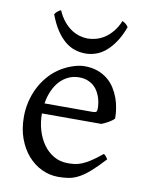

<svg xmlns="http://www.w3.org/2000/svg" viewBox="-81 -744 623 817"><g transform="rotate(10 231.0 -335.5)"><path d="M242.2 -418Q217.3 -418 196.3 -408.2Q175.3 -398.4 158.9 -380.9Q142.6 -363.3 131.6 -338.4Q120.6 -313.5 115.7 -283.2H324.2Q335.4 -283.2 339.1 -286.9Q342.8 -290.5 342.8 -300.8Q342.8 -309.6 341.3 -321.8Q339.8 -334 335.7 -346.9Q331.5 -359.9 324.5 -372.6Q317.4 -385.3 306.2 -395.3Q294.9 -405.3 279.1 -411.6Q263.2 -418 242.2 -418ZM422.9 -272Q414.1 -262.2 399.4 -253.9Q384.8 -245.6 369.1 -239.3H112.3V-237.8Q112.3 -201.2 122.3 -167.2Q132.3 -133.3 150.9 -107.2Q169.4 -81.1 196.3 -65.4Q223.1 -49.8 256.8 -49.8Q272 -49.8 286.4 -51.5Q300.8 -53.2 317.4 -59.8Q334 -66.4 354.2 -79.6Q374.5 -92.8 401.9 -115.2Q408.2 -111.8 412.8 -105.5Q417.5 -99.1 419.9 -95.2Q387.2 -59.6 362.5 -37.8Q337.9 -16.1 316.2 -4.4Q294.4 7.3 273.2 11Q252 14.6 227.1 14.6Q189.5 14.6 155.5 -1.5Q121.6 -17.6 95.7 -47.1Q69.8 -76.7 54.4 -118.4Q39.1 -160.2 39.1 -211.9Q39.1 -244.6 46.4 -276.4Q53.7 -308.1 67.6 -336.4Q81.5 -364.7 101.6 -388.7Q121.6 -412.6 147 -430.2Q157.7 -437.5 171.1 -444.6Q184.6 -451.7 199.2 -457Q213.9 -462.4 228.3 -465.6Q242.7 -468.8 255.9 -468.8Q288.1 -468.8 312.7 -460Q337.4 -451.2 356 -436.3Q374.5 -421.4 387.2 -401.6Q399.9 -381.8 408 -359.9Q416 -337.9 419.4 -315.2Q422.9 -292.5 422.9 -272ZM407.7 -664.1Q393.1 -624.5 374.8 -597.7Q356.4 -570.8 336.2 -554Q315.9 -537.1 293.9 -529.8Q272 -522.5 250 -522.5Q226.1 -522.5 203.6 -529.8Q181.2 -537.1 160.9 -554Q140.6 -570.8 122.8 -597.7Q105 -624.5 90.3 -664.1Q96.2 -672.9 102.1 -677.5Q107.9 -682.1 116.2 -686Q128.4 -658.2 144.3 -639.2Q160.2 -620.1 177.7 -608.6Q195.3 -597.2 213.6 -592Q231.9 -586.9 248 -586.9Q265.1 -586.9 283.9 -592Q302.7 -597.2 320.6 -608.6Q338.4 -620.1 354.2 -639.2Q370.1 -658.2 381.8 -686Q390.1 -682.1 396 -677.5Q401.9 -672.9 407.7 -664.1Z"/></g></svg>

Font: Gentium
Style: Regular
Weight: 400
Designer: J. Victor Gaultney
Version: Version 1.03; 2011; OFL 1.1 release